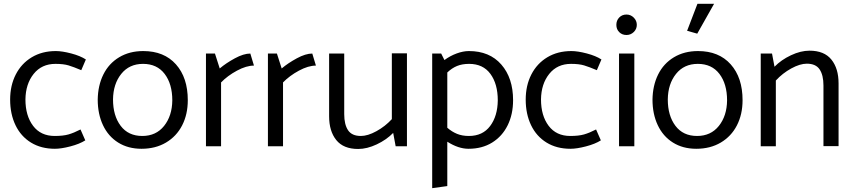

<svg xmlns="http://www.w3.org/2000/svg" viewBox="-20 -765 4464 1004"><path d="M266 -54Q193 -54 153 -107Q113 -160 113 -245Q114 -326 156 -378.5Q198 -431 270 -431Q312 -431 338.5 -423Q365 -415 405 -398L429 -454Q400 -473 352.5 -485.5Q305 -498 272 -498Q200 -498 146 -465.5Q92 -433 62.5 -375.5Q33 -318 33 -244Q33 -169 61 -110.5Q89 -52 142 -19.5Q195 13 267 13Q300 13 348 0.5Q396 -12 426 -31L401 -88Q366 -70 338 -62Q310 -54 266 -54Z M720 13Q650 13 598 -19.5Q546 -52 518.5 -110.5Q491 -169 491 -244Q492 -318 520.5 -375.5Q549 -433 603 -465.5Q657 -498 729 -498Q838 -498 900 -428.5Q962 -359 962 -241Q962 -167 932.5 -109.5Q903 -52 848 -19.5Q793 13 720 13ZM881 -240Q881 -326 841 -378.5Q801 -431 728 -431Q656 -431 614 -378.5Q572 -326 571 -245Q571 -160 611 -107Q651 -54 724 -54Q796 -54 838 -106.5Q880 -159 881 -240Z M1308 -422 1289 -485Q1254 -485 1208 -460Q1162 -435 1129 -407L1104 -485H1057V0H1136V-334Q1170 -369 1219 -395.5Q1268 -422 1308 -422Z M1632 -422 1613 -485Q1578 -485 1532 -460Q1486 -435 1453 -407L1428 -485H1381V0H1460V-334Q1494 -369 1543 -395.5Q1592 -422 1632 -422Z M1867 -54Q1820 -54 1800 -84Q1780 -114 1780 -168V-485H1701V-157Q1701 -79 1738.5 -32.5Q1776 14 1853 14Q1899 14 1950 -10Q2001 -34 2036 -70L2049 0H2108V-486H2029V-142Q1994 -104 1948.5 -79Q1903 -54 1867 -54Z M2663 -241Q2663 -167 2634.5 -109.5Q2606 -52 2553.5 -19.5Q2501 13 2430 13Q2377 13 2319 -24V208L2240 219V-485H2287L2304 -451Q2334 -473 2368 -485.5Q2402 -498 2432 -498Q2540 -498 2601.5 -427.5Q2663 -357 2663 -241ZM2583 -240Q2583 -326 2544.5 -378.5Q2506 -431 2433 -431Q2397 -431 2370 -420Q2343 -409 2319 -386V-97Q2343 -76 2370 -65Q2397 -54 2432 -54Q2504 -54 2543 -106Q2582 -158 2583 -240Z M2962 -54Q2889 -54 2849 -107Q2809 -160 2809 -245Q2810 -326 2852 -378.5Q2894 -431 2966 -431Q3008 -431 3034.5 -423Q3061 -415 3101 -398L3125 -454Q3096 -473 3048.5 -485.5Q3001 -498 2968 -498Q2896 -498 2842 -465.5Q2788 -433 2758.5 -375.5Q2729 -318 2729 -244Q2729 -169 2757 -110.5Q2785 -52 2838 -19.5Q2891 13 2963 13Q2996 13 3044 0.5Q3092 -12 3122 -31L3097 -88Q3062 -70 3034 -62Q3006 -54 2962 -54Z M3310 -635Q3310 -657 3294 -673Q3278 -689 3256 -689Q3233 -689 3218 -673.5Q3203 -658 3203 -635Q3203 -612 3218 -597Q3233 -582 3256 -582Q3278 -582 3294 -597.5Q3310 -613 3310 -635ZM3217 -485V0H3297V-485Z M3621 13Q3551 13 3499 -19.5Q3447 -52 3419.5 -110.5Q3392 -169 3392 -244Q3393 -318 3421.5 -375.5Q3450 -433 3504 -465.5Q3558 -498 3630 -498Q3739 -498 3801 -428.5Q3863 -359 3863 -241Q3863 -167 3833.5 -109.5Q3804 -52 3749 -19.5Q3694 13 3621 13ZM3782 -240Q3782 -326 3742 -378.5Q3702 -431 3629 -431Q3557 -431 3515 -378.5Q3473 -326 3472 -245Q3472 -160 3512 -107Q3552 -54 3625 -54Q3697 -54 3739 -106.5Q3781 -159 3782 -240ZM3627 -745 3573 -604 3626 -589 3714 -745Z M4199 -432Q4246 -432 4266 -402Q4286 -372 4286 -318V-1H4365V-329Q4365 -407 4327.5 -453.5Q4290 -500 4213 -500Q4167 -500 4116 -476Q4065 -452 4030 -416L4017 -485H3958V0H4037V-344Q4072 -382 4117.5 -407Q4163 -432 4199 -432Z"/></svg>

Font: Catamaran
Style: Regular
Weight: 400
Designer: Pria Ravichandran
Version: Version 1.000;PS 001.000;hotconv 1.0.70;makeotf.lib2.5.58329